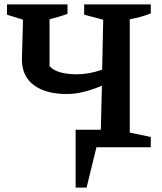

<svg xmlns="http://www.w3.org/2000/svg" viewBox="-20 -672 739 876"><path d="M325 184V-80H440L445 -281Q405 -264 364.5 -253.5Q324 -243 285 -243Q189 -243 134.5 -283.5Q80 -324 80 -401L85 -582L12 -605V-652H288V-609Q270 -602 249.5 -596Q229 -590 206 -584V-370Q225 -350 257 -341.5Q289 -333 331 -333Q386 -333 446 -354L451 -582L364 -605V-652H668V-611Q646 -602 622.5 -595.5Q599 -589 572 -584V-67L668 -47V0H420L375 184Z"/></svg>

Font: Piazzolla SC SemiBold
Style: Regular
Weight: 600
Designer: Juan Pablo del Peral
Foundry: Huerta Tipografica
Version: Version 1.330